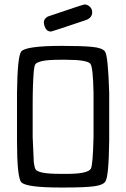

<svg xmlns="http://www.w3.org/2000/svg" viewBox="-20 -827 565 858"><path d="M56 -199V-412Q58 -576 75 -597Q96 -622 258 -622Q348 -622 392.5 -617.5Q437 -613 449 -597Q463 -579 468 -412V-199Q466 -38 451 -16Q441 0 400 5.5Q359 11 265 11H253Q95 11 75 -13Q56 -35 56 -199ZM126 -215Q130 -113 131 -102Q134 -78 139.5 -69.5Q145 -61 170.5 -55.5Q196 -50 255 -50H279Q372 -50 386 -73Q395 -88 398 -215V-410Q396 -526 384 -542Q369 -560 274 -560H251Q193 -560 168 -554Q143 -548 138 -540Q133 -532 131 -509Q126 -452 126 -357ZM176 -727Q176 -737 182.5 -744Q189 -751 193.5 -753Q198 -755 208 -758Q352 -807 358 -807Q371 -807 381.5 -797Q392 -787 392 -772Q392 -746 360 -736Q212 -686 208 -686Q191 -686 183.5 -700.5Q176 -715 176 -727Z"/></svg>

Font: CMU Typewriter Text
Style: Regular
Weight: 500
Monospace: yes
Version: Version 0.7.0